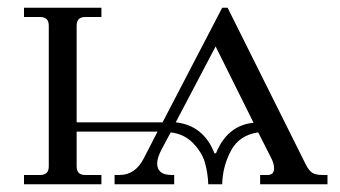

<svg xmlns="http://www.w3.org/2000/svg" viewBox="-20 -476 878 496"><path d="M42 0V-24H84Q106 -24 106 -46V-410Q106 -432 84 -432H42V-456H242V-432H200Q178 -432 178 -410V-160H400L554 -456H568L770 -51Q778 -35 787 -29.5Q796 -24 813 -24H826V0H652V-24H671Q688 -24 688 -41Q688 -53 681 -67L647 -134Q598 -127 576.5 -86.5Q555 -46 554 0H518Q517 -29 509.5 -55.5Q502 -82 479 -106Q456 -130 421 -134L399 -93Q386 -69 386 -54Q386 -24 423 -24H430V0H276V-24H289Q330 -24 352 -68L387 -136H178V-46Q178 -24 200 -24H242V0ZM434 -160Q506 -152 534 -80H538Q567 -152 635 -159L537 -356Z"/></svg>

Font: Old Standard TT
Style: Regular
Weight: 400
Designer: Alexey Kryukov <alexios@thessalonica.org.ru>
Version: Version 2.2